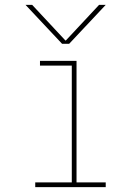

<svg xmlns="http://www.w3.org/2000/svg" viewBox="-20 -770 540 790"><path d="M264.6 -589.8H235.4L85 -750H112.3L249 -603.5H251L387.7 -750H415ZM415 0H125V-19.5H275.4V-500H144.5V-519.5H294.9V-19.5H415Z"/></svg>

Font: Mgen+ 1m thin
Style: Regular
Weight: 100
Designer: [Source Han Sans]
Ryoko NISHIZUKA  (kana & ideographs); Paul D. Hunt (Latin, Greek & Cyrillic); Wenlong ZHANG  (bopomofo
Version: Version 1.059.20150602